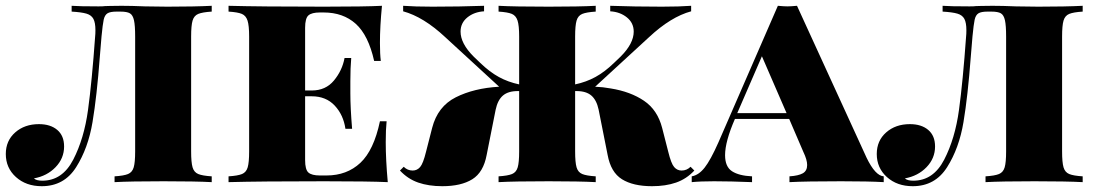

<svg xmlns="http://www.w3.org/2000/svg" viewBox="-33 -628 3782 662"><path d="M697 -588Q665 -586 650.5 -580Q636 -574 631 -557Q626 -540 626 -502V-106Q626 -68 631 -51Q636 -34 650.5 -28Q665 -22 697 -20V0Q642 -3 531 -3Q416 -3 362 0V-20Q394 -22 408.5 -28Q423 -34 428 -51Q433 -68 433 -106V-502Q433 -540 429 -558Q425 -576 415 -582Q405 -588 382 -588H369Q347 -588 337.5 -582Q328 -576 324.5 -560Q321 -544 317 -502L311 -430Q301 -297 286 -207Q271 -117 229.5 -51.5Q188 14 111 14Q57 14 22 -17.5Q-13 -49 -13 -97Q-13 -143 19.5 -171.5Q52 -200 101 -200Q141 -200 164.5 -180Q188 -160 188 -123Q188 -82 158.5 -51.5Q129 -21 84 -13Q92 -5 113 -5Q182 -5 219.5 -77.5Q257 -150 270.5 -249Q284 -348 295 -502Q296 -510 296 -524Q296 -550 289 -563Q282 -576 265 -581Q248 -586 214 -588V-608Q239 -606 307 -606Q323 -606 329 -607Q335 -607 346.5 -607.5Q358 -608 386 -608Q421 -608 467 -606L544 -605Q638 -605 697 -608Z M1304 0Q1239 -3 1085 -3Q865 -3 755 0V-20Q787 -22 801.5 -28Q816 -34 821 -51Q826 -68 826 -106V-502Q826 -540 820.5 -557Q815 -574 801 -580Q787 -586 755 -588V-608Q865 -605 1085 -605Q1225 -605 1284 -608Q1277 -537 1277 -480Q1277 -441 1280 -418H1257Q1237 -507 1193.5 -546Q1150 -585 1083 -585H1070Q1042 -585 1030.5 -575Q1019 -565 1019 -532V-316H1042Q1090 -316 1118.5 -350.5Q1147 -385 1155 -428H1178Q1175 -394 1175 -348V-306Q1175 -257 1181 -184H1158Q1151 -232 1121 -264Q1091 -296 1042 -296H1019V-76Q1019 -43 1030.5 -33Q1042 -23 1070 -23H1093Q1163 -23 1209.5 -66.5Q1256 -110 1277 -210H1300Q1297 -182 1297 -138Q1297 -77 1304 0Z M2361 -40Q2334 -11 2298 1.5Q2262 14 2215 14Q2150 14 2111.5 -10Q2073 -34 2062 -94L2031 -250Q2024 -283 2006 -298.5Q1988 -314 1955 -314H1950V-106Q1950 -68 1955 -51Q1960 -34 1974.5 -28Q1989 -22 2021 -20V0Q1966 -3 1859 -3Q1740 -3 1686 0V-20Q1718 -22 1732.5 -28Q1747 -34 1752 -51Q1757 -68 1757 -106V-314H1752Q1719 -314 1701 -298.5Q1683 -283 1676 -250L1645 -94Q1634 -34 1595.5 -10Q1557 14 1492 14Q1445 14 1409 1.5Q1373 -11 1346 -40L1359 -53Q1372 -40 1390 -40Q1405 -40 1415.5 -52Q1426 -64 1436 -105L1457 -187Q1476 -261 1538.5 -292.5Q1601 -324 1688 -329L1502 -500Q1427 -570 1357 -589V-608Q1398 -605 1458 -605Q1552 -605 1636 -608V-589Q1602 -587 1578.5 -568Q1555 -549 1555 -519Q1555 -478 1600 -433L1623 -411Q1655 -380 1687 -362.5Q1719 -345 1757 -337V-502Q1757 -540 1751.5 -557Q1746 -574 1732 -580Q1718 -586 1686 -588V-608Q1740 -605 1859 -605Q1965 -605 2021 -608V-588Q1989 -586 1974.5 -580Q1960 -574 1955 -557Q1950 -540 1950 -502V-337Q1988 -345 2020 -362.5Q2052 -380 2084 -411L2107 -433Q2152 -478 2152 -519Q2152 -549 2128.5 -568Q2105 -587 2071 -589V-608Q2155 -605 2249 -605Q2310 -605 2350 -608V-589Q2280 -570 2205 -500L2019 -329Q2046 -328 2073 -323Q2141 -312 2187.5 -280.5Q2234 -249 2250 -187L2271 -105Q2281 -64 2291.5 -52Q2302 -40 2317 -40Q2335 -40 2348 -53Z M3014 -20V0Q2963 -3 2867 -3Q2746 -3 2689 0V-20Q2720 -22 2735 -30.5Q2750 -39 2750 -59Q2750 -77 2737 -104L2688 -218H2501Q2467 -140 2467 -93Q2467 -53 2491 -37.5Q2515 -22 2560 -20V0Q2485 -3 2429 -3Q2382 -3 2352 0V-20Q2376 -24 2396.5 -50Q2417 -76 2444 -137L2649 -608Q2671 -606 2682 -606Q2693 -606 2715 -608L2955 -84Q2985 -22 3014 -20ZM2679 -238 2594 -434 2509 -238Z M3700 -588Q3668 -586 3653.5 -580Q3639 -574 3634 -557Q3629 -540 3629 -502V-106Q3629 -68 3634 -51Q3639 -34 3653.5 -28Q3668 -22 3700 -20V0Q3645 -3 3534 -3Q3419 -3 3365 0V-20Q3397 -22 3411.5 -28Q3426 -34 3431 -51Q3436 -68 3436 -106V-502Q3436 -540 3432 -558Q3428 -576 3418 -582Q3408 -588 3385 -588H3372Q3350 -588 3340.5 -582Q3331 -576 3327.5 -560Q3324 -544 3320 -502L3314 -430Q3304 -297 3289 -207Q3274 -117 3232.5 -51.5Q3191 14 3114 14Q3060 14 3025 -17.5Q2990 -49 2990 -97Q2990 -143 3022.5 -171.5Q3055 -200 3104 -200Q3144 -200 3167.5 -180Q3191 -160 3191 -123Q3191 -82 3161.5 -51.5Q3132 -21 3087 -13Q3095 -5 3116 -5Q3185 -5 3222.5 -77.5Q3260 -150 3273.5 -249Q3287 -348 3298 -502Q3299 -510 3299 -524Q3299 -550 3292 -563Q3285 -576 3268 -581Q3251 -586 3217 -588V-608Q3242 -606 3310 -606Q3326 -606 3332 -607Q3338 -607 3349.5 -607.5Q3361 -608 3389 -608Q3424 -608 3470 -606L3547 -605Q3641 -605 3700 -608Z"/></svg>

Font: Playfair Display SC Black
Style: Regular
Weight: 900
Designer: Claus Eggers Sørensen
Foundry: Claus Eggers Sørensen
Version: Version 1.200; ttfautohint (v1.6)